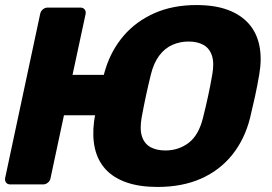

<svg xmlns="http://www.w3.org/2000/svg" viewBox="-20 -730 1077 760"><path d="M603.5 10Q532.4 10 480.9 -7.9Q429.5 -25.9 398.4 -59.5Q367.4 -93.1 356.1 -140.9Q344.7 -188.8 352.2 -248.5Q353.4 -255.8 354.3 -261.8Q355.2 -267.9 356.4 -273.8H233.2L180.1 -25.1Q178.5 -14.5 169.7 -7.2Q161 0 150 0H20.8Q10.1 0 4.4 -6.9Q-1.4 -13.9 0.3 -25.1L139 -674.9Q141 -685.5 149.6 -692.8Q158.1 -700 168.8 -700H298Q309 -700 314.9 -692.8Q320.9 -685.5 318.9 -674.9L267.1 -433.7H390.9Q392.6 -439.1 394.1 -445.4Q395.5 -451.6 397.6 -457.1Q421.2 -532.6 470.1 -589.2Q518.9 -645.7 591.4 -677.9Q663.9 -710 757.5 -710Q831.5 -710 883.4 -690.3Q935.2 -670.6 966.3 -634.3Q997.4 -598 1007.1 -547.4Q1016.9 -496.7 1006.2 -435.2Q998.9 -391.5 989.4 -348.1Q980 -304.8 969.6 -262.3Q948.5 -178.9 899.4 -117.4Q850.2 -56 775.9 -23Q701.5 10 603.5 10ZM634.6 -134.4Q687.5 -134.4 727.4 -165.1Q767.4 -195.9 784.1 -266Q795.1 -309.8 803.9 -350.6Q812.7 -391.5 820.1 -434Q828.5 -480.8 818.9 -509.8Q809.2 -538.9 785.4 -552.3Q761.5 -565.6 726.4 -565.6Q692.2 -565.6 662.1 -552.3Q632 -538.9 610.2 -509.8Q588.4 -480.8 576.9 -434Q566.5 -391.5 557.7 -350.6Q548.9 -309.8 540.9 -266Q532.5 -219.2 541.9 -190.2Q551.4 -161.1 575.4 -147.7Q599.5 -134.4 634.6 -134.4Z"/></svg>

Font: Rubik Light
Style: Italic
Weight: 300
Italic angle: -12°
Designer: Hubert and Fischer
Foundry: Hubert and Fischer
Version: Version 2.300;gftools[0.9.30]